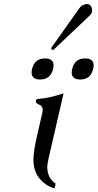

<svg xmlns="http://www.w3.org/2000/svg" viewBox="-20 -958 499 982"><path d="M415.5 -659.2Q459 -659.2 459 -623.5Q459 -615.2 456.5 -605.5Q443.8 -551.3 390.6 -551.3Q347.2 -551.3 346.7 -586.9Q346.7 -595.2 349.1 -605.5Q361.8 -659.2 415.5 -659.2ZM210.4 -659.2Q253.9 -659.2 253.9 -623.5Q253.9 -615.2 251.5 -605.5Q238.8 -551.3 185.5 -551.3Q142.1 -551.3 141.6 -586.9Q141.6 -595.2 144 -605.5Q156.7 -659.2 210.4 -659.2ZM256.8 -706.1Q254.9 -704.6 253.9 -704.1Q245.1 -700.2 242.7 -707Q241.7 -710.4 243.2 -714.8L385.7 -915.5Q392.6 -926.3 402.8 -931.2Q416 -937.5 425.3 -937.5Q442.4 -937.5 449.2 -918Q451.2 -911.6 451.2 -905.8Q451.2 -901.9 450.7 -898.4Q448.2 -887.2 437.5 -877.4ZM229 -150.4Q221.7 -119.1 221.7 -100.6Q221.7 -97.2 222.2 -94.7Q225.6 -44.9 264.6 -18.6L259.3 4.9Q209.5 -7.3 176.3 -52.7Q153.3 -85 151.4 -130.4Q151.4 -134.8 150.9 -139.2Q150.9 -184.6 170.9 -270L196.8 -382.3Q198.7 -390.1 198.2 -396.5Q198.2 -415.5 182.1 -421.9Q160.6 -430.7 163.1 -441.9Q165.5 -452.1 175.3 -452.1Q207 -454.1 239.3 -461.9Q272 -469.7 305.2 -480.5Z"/></svg>

Font: Caudex
Style: Italic
Weight: 400
Italic angle: -13°
Version: Version 1.04